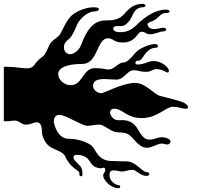

<svg xmlns="http://www.w3.org/2000/svg" viewBox="-30 -791 1050 1003"><path d="M590 192C595 192 598 188 598 184C598 180 595 176 589 176C577 176 542 158 542 123C542 108 548 99 564 99C580 99 594 105 609 105C624 105 642 96 662 96C682 96 702 128 736 128C745 128 750 123 750 118C750 113 745 108 736 108C713 108 679 52 631 52C583 52 572 50 552 50C481 50 469 -13 450 -29C431 -45 385 -66 328 -66C271 -66 251 -143 251 -157C251 -171 257 -191 281 -191C312 -191 399 -134 425 -134C451 -134 468 -140 488 -140C508 -140 527 -122 555 -108C583 -94 601 -104 633 -93C665 -82 689 -19 738 -19C762 -19 795 -41 814 -41C826 -41 836 -36 844 -36C852 -36 861 -43 861 -53C861 -63 838 -74 815 -74C792 -74 774 -62 757 -62C740 -62 723 -57 691 -114C659 -171 613 -163 587 -163C561 -163 545 -190 545 -202C545 -214 552 -223 566 -223C612 -223 631 -174 711 -174C791 -174 837 -233 872 -233C907 -233 919 -223 940 -223C949 -223 953 -226 953 -230C953 -236 945 -245 935 -252C917 -264 839 -281 806 -290C773 -299 731 -358 676 -358C612 -358 513 -304 499 -304C485 -304 456 -317 456 -342C456 -372 484 -378 515 -378C536 -378 560 -375 577 -375C620 -375 634 -424 667 -424C700 -424 689 -416 736 -416C763 -416 762 -430 789 -430C816 -430 840 -412 845 -412C850 -412 852 -413 852 -424C852 -435 819 -472 773 -472C741 -472 727 -454 688 -454C681 -454 677 -459 677 -463C677 -469 682 -474 691 -474C703 -474 708 -479 721 -499C736 -523 758 -541 780 -541C791 -541 795 -546 795 -550C795 -556 790 -561 780 -561C753 -561 698 -540 676 -514C654 -488 634 -464 612 -464C590 -464 563 -428 540 -428C517 -428 511 -435 465 -435C402 -435 403 -346 339 -346C305 -346 274 -374 274 -405C274 -436 317 -457 400 -457C483 -457 474 -591 534 -591C564 -591 562 -569 611 -569C682 -569 686 -625 709 -625C732 -625 729 -612 754 -612C779 -612 805 -627 823 -627C832 -627 838 -632 838 -637C838 -642 834 -646 825 -646C807 -646 795 -639 774 -639C753 -639 741 -652 741 -664C741 -676 760 -674 783 -690C806 -706 810 -723 838 -723C851 -723 856 -727 856 -731C856 -736 848 -741 839 -741C771 -741 709 -686 685 -662C661 -638 635 -623 602 -623C569 -623 562 -631 562 -643C562 -655 577 -655 604 -655C631 -655 653 -689 663 -713C673 -737 692 -753 714 -753C725 -753 730 -757 730 -761C730 -766 724 -771 715 -771C666 -771 641 -743 617 -716C593 -689 562 -684 517 -684C435 -684 403 -578 393 -554C383 -530 358 -508 338 -508C318 -508 304 -521 304 -545C304 -569 321 -578 335 -592C349 -606 362 -637 373 -663C384 -689 426 -731 462 -731C478 -731 487 -737 487 -743C487 -748 479 -753 460 -753C413 -753 357 -728 333 -698C309 -668 290 -620 282 -609C274 -598 251 -585 239 -572C227 -559 224 -544 213 -524C207 -511 201 -501 191 -494C171 -480 159 -466 149 -451C141 -440 129 -434 109 -434C82 -434 52 -442 10 -442H-10V-158H10C24 -158 34 -161 48 -161C72 -161 80 -140 104 -140C135 -140 142 -152 163 -152C184 -152 189 -126 189 -104C189 -82 204 -36 242 -18C280 0 303 7 311 27C319 47 340 76 365 93C382 104 385 110 385 114C385 116 384 118 384 120C384 124 390 130 394 130C398 130 401 127 401 117C401 94 394 80 384 71C374 62 354 43 354 33C354 24 357 18 371 18C385 18 402 19 421 32C440 45 444 71 469 82C479 86 487 88 494 88C503 88 508 85 512 85C518 85 520 91 520 100C520 109 509 111 509 128C509 145 544 192 590 192Z"/></svg>

Font: Teranoptia Furiae
Style: Regular
Weight: 400
Designer: Ariel Martín Pérez
Foundry: Tunera Type Foundry
Version: Version 1.001;FEAKit 1.0